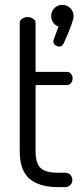

<svg xmlns="http://www.w3.org/2000/svg" viewBox="-20 -768 337 788"><path d="M236 -748Q255 -748 268.5 -734.5Q282 -721 282 -702Q282 -679 241 -589Q236 -577 223 -577Q215 -577 207 -582.5Q199 -588 199 -598Q199 -604 201 -607L220 -659Q206 -664 198 -676Q190 -688 190 -702Q190 -721 203 -734.5Q216 -748 236 -748ZM126 -147Q126 -98 146.5 -78.5Q167 -59 219 -59H247Q261 -59 269 -50Q277 -41 277 -30Q277 -18 269 -9Q261 0 247 0H219Q141 0 101 -34.5Q61 -69 61 -147V-674Q61 -685 71.5 -691.5Q82 -698 93 -698Q105 -698 115.5 -691.5Q126 -685 126 -674V-473H255Q265 -473 271.5 -465Q278 -457 278 -446Q278 -435 271.5 -427Q265 -419 255 -419H126Z"/></svg>

Font: Dosis
Style: Book
Weight: 400
Designer: EdgarTolentino, PabloImpallari, IginoMarini
Foundry: EdgarTolentino, PabloImpallari, IginoMarini
Version: Version 1.007